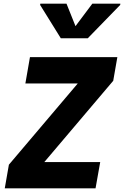

<svg xmlns="http://www.w3.org/2000/svg" viewBox="-20 -1028 677 1048"><path d="M6 0 28.5 -129 404.5 -572.5H118.5L143.5 -716H620.5L598 -587L222 -143.5H527L501.5 0ZM312 -819 199 -1001 200 -1008H343L402 -860.5H373.5L484 -1008H637L636 -1001L459 -819Z"/></svg>

Font: Google Sans Code
Style: Italic
Weight: 400
Italic angle: -10°
Monospace: yes
Designer: Google Sans Code Authors
Foundry: Google LLC
Version: Version 6.000